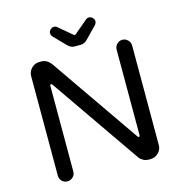

<svg xmlns="http://www.w3.org/2000/svg" viewBox="-123 -969 1030 1086"><g transform="rotate(-15 392.0 -426.0)"><path d="M334 -740.2 267.6 -808.6Q259.8 -818.4 259.8 -829.1Q259.8 -839.8 269 -849.1Q278.3 -858.4 290 -858.4Q300.8 -858.4 308.6 -851.6L384.8 -787.1Q390.6 -783.2 392.6 -783.2Q396.5 -783.2 400.4 -787.1L476.6 -851.6Q484.4 -858.4 495.1 -858.4Q506.8 -858.4 516.1 -849.1Q525.4 -839.8 525.4 -829.1Q525.4 -818.4 517.6 -808.6L451.2 -740.2Q432.6 -720.7 411.1 -720.7H374Q352.5 -720.7 334 -740.2ZM93.8 -39.1V-622.1Q93.8 -648.4 112.8 -668Q131.8 -687.5 158.2 -687.5H170.9Q202.1 -687.5 225.6 -658.2L585.9 -137.7Q590.8 -131.8 593.8 -131.8Q595.7 -131.8 597.7 -134.8Q599.6 -137.7 599.6 -141.6V-641.6Q599.6 -660.2 612.8 -673.8Q626 -687.5 644.5 -687.5Q663.1 -687.5 676.8 -673.8Q690.4 -660.2 690.4 -641.6V-58.6Q690.4 -32.2 670.9 -13.2Q651.4 5.9 625 5.9H613.3Q597.7 5.9 583.5 -1.5Q569.3 -8.8 560.5 -20.5L198.2 -543.9Q193.4 -549.8 190.4 -549.8Q188.5 -549.8 186.5 -546.9Q184.6 -543.9 184.6 -540V-39.1Q184.6 -20.5 170.9 -7.3Q157.2 5.9 138.7 5.9Q120.1 5.9 106.9 -7.3Q93.8 -20.5 93.8 -39.1Z"/></g></svg>

Font: FakePearl
Style: Regular
Weight: 400
Version: Version 1.2